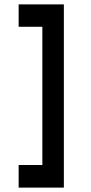

<svg xmlns="http://www.w3.org/2000/svg" viewBox="-20 -797 414 875"><path d="M271 -777V58H65V-45H173V-675H65V-777Z"/></svg>

Font: SUITE
Style: Bold
Weight: 700
Designer: Sun
Foundry: Sun
Version: Version 2.040